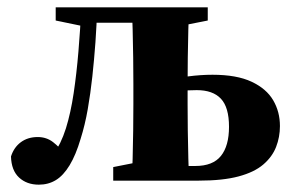

<svg xmlns="http://www.w3.org/2000/svg" viewBox="-20 -493 803 524"><path d="M86 11Q53 11 32 -8.5Q11 -28 10 -66Q18 -91 37 -105Q56 -119 83 -119Q107 -119 125 -105Q143 -91 158 -71V-60H124V-73Q136 -86 144.5 -103.5Q153 -121 160 -143Q173 -185 181 -238.5Q189 -292 194 -352Q199 -412 202 -473H245Q244 -426 240.5 -378Q237 -330 232 -284Q227 -238 219.5 -195Q212 -152 200 -114Q187 -70 170 -42Q153 -14 132.5 -1.5Q112 11 86 11ZM219 -419 132 -437V-473H232V-419ZM225 -431V-473H404V-431ZM289 0V-37L380 -55H432V0ZM340 0Q341 -24 342 -60.5Q343 -97 343.5 -137Q344 -177 344 -209V-264Q344 -296 343.5 -336Q343 -376 342 -413Q341 -450 340 -473H496Q495 -450 494 -413Q493 -376 492.5 -336Q492 -296 492 -264V-209Q492 -177 492.5 -137Q493 -97 494 -60.5Q495 -24 496 0ZM403 -419V-473H547V-437L456 -419ZM426 0V-40H513Q561 -40 583 -67.5Q605 -95 605 -147Q605 -200 583 -223.5Q561 -247 517 -247Q493 -247 470 -244.5Q447 -242 425 -237L431 -273Q459 -280 493.5 -284.5Q528 -289 560 -289Q626 -289 666.5 -270Q707 -251 725.5 -219.5Q744 -188 744 -149Q744 -119 733.5 -92Q723 -65 698.5 -44Q674 -23 631 -11.5Q588 0 522 0Z"/></svg>

Font: Source Serif 4 36pt
Style: Bold
Weight: 700
Designer: Frank Grießhammer
Foundry: Adobe Systems Incorporated
Version: Version 4.004;hotconv 1.0.116;makeotfexe 2.5.65601